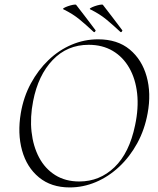

<svg xmlns="http://www.w3.org/2000/svg" viewBox="-20 -808 690 840"><path d="M285 12Q204 12 150.5 -32Q97 -76 76.5 -150Q56 -224 71 -313Q83 -384 115 -443Q147 -502 192.5 -545.5Q238 -589 293.5 -612.5Q349 -636 409 -636Q494 -636 547.5 -591.5Q601 -547 621.5 -473.5Q642 -400 626 -313Q613 -241 580.5 -181.5Q548 -122 501.5 -78.5Q455 -35 399.5 -11.5Q344 12 285 12ZM327 -14Q416 -14 481 -76.5Q546 -139 571 -260Q587 -335 580 -399Q573 -463 545.5 -511Q518 -559 473 -585.5Q428 -612 368 -612Q274 -612 210.5 -545.5Q147 -479 125 -366Q111 -295 118 -231.5Q125 -168 151 -119Q177 -70 221.5 -42Q266 -14 327 -14ZM506 -669Q475 -698 445.5 -722.5Q416 -747 375 -767Q370 -769 376.5 -773Q383 -777 394.5 -781Q406 -785 416.5 -787Q427 -789 430 -787Q452 -759 472 -732.5Q492 -706 514 -677Q517 -676 513.5 -670.5Q510 -665 506 -669ZM389 -669Q358 -698 328.5 -722.5Q299 -747 258 -767Q253 -769 259.5 -773Q266 -777 277.5 -781Q289 -785 299.5 -787Q310 -789 313 -787Q335 -759 355 -732.5Q375 -706 397 -677Q400 -676 396.5 -670.5Q393 -665 389 -669Z"/></svg>

Font: Cormorant Garamond Light
Style: Italic
Weight: 300
Italic angle: -10°
Designer: Christian Thalmann (Catharsis Fonts)
Foundry: Catharsis Fonts
Version: Version 4.001